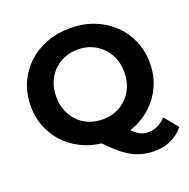

<svg xmlns="http://www.w3.org/2000/svg" viewBox="-149 -856 1143 1160"><g transform="rotate(-20 422.0 -275.5)"><path d="M651 161Q610 161 573.5 152Q537 143 501.5 123Q466 103 428 69Q399 43 365 8Q315 2 270 -15Q199 -42 147.5 -91Q96 -140 67.5 -206Q39 -272 39 -350Q39 -428 67.5 -494Q96 -560 147.5 -609Q199 -658 269.5 -685Q340 -712 422 -712Q505 -712 574.5 -685Q644 -658 695.5 -609.5Q747 -561 776 -495Q805 -429 805 -350Q805 -272 776 -205.5Q747 -139 695.5 -90.5Q644 -42 575 -15Q565 -11 555 -8Q559 -3 564 1Q587 23 608.5 32Q630 41 654 41Q718 41 768 -12L840 75Q769 161 651 161ZM422 -126Q469 -126 508.5 -142Q548 -158 578 -188Q608 -218 624.5 -259.5Q641 -301 641 -350Q641 -400 624.5 -441Q608 -482 578 -512Q548 -542 508.5 -558.5Q469 -575 422 -575Q375 -575 335 -558.5Q295 -542 265.5 -512Q236 -482 219.5 -441Q203 -400 203 -350Q203 -301 219.5 -259.5Q236 -218 265.5 -188Q295 -158 335 -142Q375 -126 422 -126Z"/></g></svg>

Font: Montserrat Z
Style: Bold
Weight: 700
Designer: Julieta Ulanovsky
Foundry: Julieta Ulanovsky
Version: Version 8.000